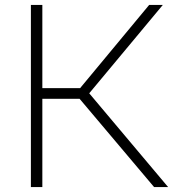

<svg xmlns="http://www.w3.org/2000/svg" viewBox="-20 -760 710 780"><path d="M105.5 0V-740H152V-402H305.5L586 -740H641.5L342.5 -381L663 0H606L303.5 -358.5H152V0Z"/></svg>

Font: Encode Sans Exp XLt
Style: Regular
Weight: 200
Width: 7
Designer: Multiple Designers
Foundry: Impallari Type
Version: Version 3.002; ttfautohint (v1.8.3) -l 8 -r 50 -G 200 -x 14 